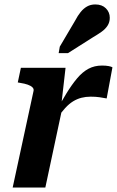

<svg xmlns="http://www.w3.org/2000/svg" viewBox="-20 -844 526 864"><path d="M37 0H184L263 -370L256 -373L275 -539H74L60 -473L71 -471Q91 -468 105 -463Q119 -458 126 -451Q133 -444 131 -435ZM486 -541Q482 -544 469.5 -546.5Q457 -549 439 -549Q405 -549 378 -534.5Q351 -520 327 -491.5Q303 -463 278.5 -423Q254 -383 226 -331L237 -311Q256 -339 273.5 -358Q291 -377 309 -388Q327 -399 346.5 -404Q366 -409 388 -409Q410 -409 427.5 -406.5Q445 -404 460 -401ZM318 -751Q330 -774 343 -790Q356 -806 372 -815Q388 -824 409 -824Q439 -824 456.5 -806.5Q474 -789 474 -764Q474 -744 464 -728.5Q454 -713 437 -701Q420 -689 398 -676L286 -605H244L249 -634Z"/></svg>

Font: Roboto Serif 20pt SemiBold
Style: Italic
Weight: 600
Italic angle: -10°
Version: Version 1.007